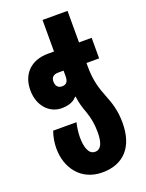

<svg xmlns="http://www.w3.org/2000/svg" viewBox="-182 -847 901 1184"><g transform="rotate(-20 268.5 -255.0)"><path d="M279 250C419 250 499 161 499 5C499 -78 480 -132 458 -187C435 -245 416 -303 416 -394V-418H499V-553H416V-760H252V-553H213C97 -553 33 -481 33 -378C33 -274 99 -208 178 -208C213 -208 254 -216 278 -246H282C288 -199 298 -170 312 -131C327 -89 335 -46 335 6C335 77 318 115 279 115C236 115 221 61 221 -1C221 -35 227 -69 233 -96H80C67 -59 61 -21 61 14C61 143 139 250 279 250ZM226 -334C200 -334 185 -351 185 -380C185 -407 201 -422 232 -422H267V-384C267 -348 252 -334 226 -334Z"/></g></svg>

Font: Noto Sans Georgian ExtraCondensed Black
Style: Regular
Weight: 900
Width: 2
Designer: Monotype Design Team, Akaki Razmadze
Foundry: Google LLC
Version: Version 2.005